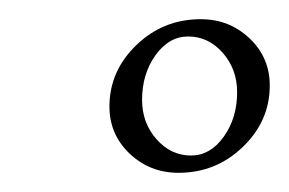

<svg xmlns="http://www.w3.org/2000/svg" viewBox="-20 -575 301 200"><path d="M176 -537Q156 -537 142 -517.5Q128 -498 128 -471Q128 -447 143 -430Q158 -413 179 -413Q199 -413 213 -432.5Q227 -452 227 -479Q227 -503 212 -520Q197 -537 176 -537ZM189 -555Q219 -555 240 -535Q261 -515 261 -486Q261 -449 233 -422Q205 -395 166 -395Q136 -395 115 -415Q94 -435 94 -464Q94 -501 122 -528Q150 -555 189 -555Z"/></svg>

Font: Kleymissky
Style: Regular
Weight: 500
Italic angle: -8°
Designer: gluk
Foundry: gluk
Version: Version 0.283